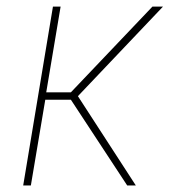

<svg xmlns="http://www.w3.org/2000/svg" viewBox="-20 -566 518 586"><path d="M50.8 0 141.6 -545.9H165L121.1 -284.2H196.3L445.3 -545.9H477.5L217.8 -272.5L394.5 0H368.2L196.3 -261.7H118.2L74.2 0Z"/></svg>

Font: Inter Tight Thin
Style: Italic
Weight: 250
Italic angle: -9.39999°
Designer: Rasmus Andersson
Foundry: rsms
Version: Version 3.004